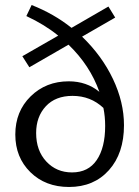

<svg xmlns="http://www.w3.org/2000/svg" viewBox="-20 -739 554 765"><path d="M307 -593Q386 -517 430 -424.5Q474 -332 474 -240Q474 -128 414 -61Q354 6 255 6Q161 6 101 -53Q41 -112 41 -203Q41 -295 102 -355Q163 -415 254 -415Q325 -415 376 -373Q339 -478 253 -561L97 -471L69 -515L212 -597Q158 -641 85 -675L106 -719Q195 -684 265 -628L412 -713L439 -669ZM267 -52Q332 -52 365.5 -101.5Q399 -151 399 -237Q399 -275 392 -309Q341 -357 269 -357Q201 -357 162.5 -315.5Q124 -274 124 -209Q124 -139 164.5 -95.5Q205 -52 267 -52Z"/></svg>

Font: EauTestText Medium
Style: Regular
Weight: 500
Designer: Christian Thalmann (Catharsis Fonts)
Version: Version 0.001;PS 000.001;hotconv 1.0.88;makeotf.lib2.5.64775